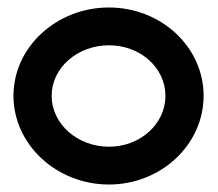

<svg xmlns="http://www.w3.org/2000/svg" viewBox="-20 -482 583 513"><path d="M271 11C410 11 524 -95 524 -226C524 -357 410 -462 271 -462C132 -462 16 -357 16 -226C16 -95 132 11 271 11ZM271 -361C355 -361 422 -301 422 -226C422 -151 355 -90 271 -90C187 -90 118 -151 118 -226C118 -301 187 -361 271 -361Z"/></svg>

Font: Charger Pro
Style: Blk
Weight: 900
Designer: Jasper
Foundry: Cannot Into Space Fonts
Version: Version 1.09